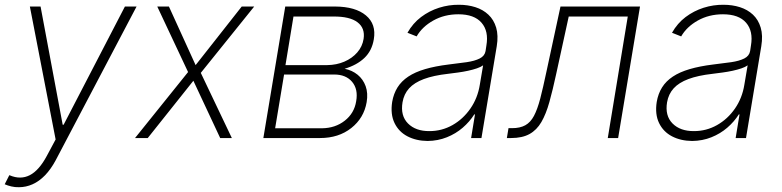

<svg xmlns="http://www.w3.org/2000/svg" viewBox="-41 -573 3245 797"><path d="M37.6 204.1Q21.5 204.6 6.1 200.9Q-9.3 197.3 -21.5 191.9L-2.4 154.3L-0.5 154.8Q44.4 173.8 82.8 154.1Q121.1 134.3 153.3 74.2L189.9 5.9L83 -545.9H127.4L219.2 -55.2H223.1L477.5 -545.9H525.9L189.9 92.8Q169.9 129.9 145.8 154.8Q121.6 179.7 94.2 191.9Q66.9 204.1 37.6 204.1Z M660.2 -545.9 771 -302.7 962.4 -545.9H1014.2L792.5 -270.5L921.4 0H873L761.7 -237.8L572.3 0H519.5L739.7 -273.9L611.8 -545.9Z M1052.2 0 1143.1 -545.9H1350.1Q1434.6 -545.4 1478 -509Q1521.5 -472.7 1510.7 -409.7Q1502.9 -362.3 1471.7 -332.5Q1440.4 -302.7 1389.6 -287.6Q1420.9 -281.2 1443.6 -262.7Q1466.3 -244.1 1476.8 -215.3Q1487.3 -186.5 1481 -148.9Q1469.7 -83 1417.2 -41.5Q1364.7 0 1287.6 0ZM1101.1 -40.5H1294.9Q1350.6 -41 1390.1 -72Q1429.7 -103 1437.5 -152.8Q1446.3 -202.6 1420.7 -233.2Q1395 -263.7 1346.2 -263.7H1138.2ZM1144 -302.7H1316.9Q1356 -303.2 1388.4 -317.1Q1420.9 -331.1 1442.1 -355.5Q1463.4 -379.9 1468.3 -411.6Q1475.1 -456.1 1443.1 -480.5Q1411.1 -504.9 1343.3 -504.4H1177.2Z M1733.9 12.2Q1686.5 11.7 1650.4 -7.1Q1614.3 -25.9 1596.7 -62.3Q1579.1 -98.6 1586.9 -149.9Q1592.8 -184.1 1609.1 -210.2Q1625.5 -236.3 1653.8 -255.1Q1682.1 -273.9 1723.6 -286.1Q1765.1 -298.3 1820.8 -305.2Q1862.8 -310.1 1896.2 -314.9Q1929.7 -319.8 1950.4 -330.3Q1971.2 -340.8 1974.6 -361.3L1978 -383.8Q1988.3 -443.4 1958 -478.5Q1927.7 -513.7 1861.8 -513.7Q1803.7 -513.7 1757.6 -487.8Q1711.4 -461.9 1688.5 -421.9L1650.4 -437Q1672.9 -476.6 1706.8 -502.2Q1740.7 -527.8 1781.5 -540.8Q1822.3 -553.7 1864.3 -553.2Q1900.9 -553.2 1932.4 -543.2Q1963.9 -533.2 1986.3 -512.2Q2008.8 -491.2 2018.6 -458.5Q2028.3 -425.8 2021 -380.9L1957.5 0H1914.6L1930.7 -98.1H1927.7Q1908.7 -67.9 1879.9 -43Q1851.1 -18.1 1814 -3.2Q1776.9 11.7 1733.9 12.2ZM1741.7 -28.8Q1793 -28.8 1837.2 -53.7Q1881.3 -78.6 1911.6 -122.3Q1941.9 -166 1950.7 -221.2L1964.4 -301.8Q1955.1 -294.9 1938.7 -289.3Q1922.4 -283.7 1902.1 -279.3Q1881.8 -274.9 1860.4 -272Q1838.9 -269 1818.8 -266.6Q1758.3 -259.8 1718.5 -244.9Q1678.7 -230 1657.2 -206.3Q1635.7 -182.6 1629.9 -148.4Q1620.6 -92.8 1652.6 -60.5Q1684.6 -28.3 1741.7 -28.8Z M2063 0 2069.8 -41H2084.5Q2117.7 -41 2139.4 -53Q2161.1 -64.9 2175.5 -92Q2189.9 -119.1 2201.7 -164.3Q2213.4 -209.5 2227.5 -276.4L2285.6 -545.9H2615.7L2524.9 0H2481.9L2564.9 -504.4H2319.8L2267.6 -265.1Q2253.4 -199.2 2239.5 -149.4Q2225.6 -99.6 2206.3 -66.4Q2187 -33.2 2157 -16.6Q2127 0 2080.6 0Z M2832 12.2Q2784.7 11.7 2748.5 -7.1Q2712.4 -25.9 2694.8 -62.3Q2677.2 -98.6 2685.1 -149.9Q2690.9 -184.1 2707.3 -210.2Q2723.6 -236.3 2752 -255.1Q2780.3 -273.9 2821.8 -286.1Q2863.3 -298.3 2918.9 -305.2Q2960.9 -310.1 2994.4 -314.9Q3027.8 -319.8 3048.6 -330.3Q3069.3 -340.8 3072.8 -361.3L3076.2 -383.8Q3086.4 -443.4 3056.2 -478.5Q3025.9 -513.7 2960 -513.7Q2901.9 -513.7 2855.7 -487.8Q2809.6 -461.9 2786.6 -421.9L2748.5 -437Q2771 -476.6 2804.9 -502.2Q2838.9 -527.8 2879.6 -540.8Q2920.4 -553.7 2962.4 -553.2Q2999 -553.2 3030.5 -543.2Q3062 -533.2 3084.5 -512.2Q3106.9 -491.2 3116.7 -458.5Q3126.5 -425.8 3119.1 -380.9L3055.7 0H3012.7L3028.8 -98.1H3025.9Q3006.8 -67.9 2978 -43Q2949.2 -18.1 2912.1 -3.2Q2875 11.7 2832 12.2ZM2839.8 -28.8Q2891.1 -28.8 2935.3 -53.7Q2979.5 -78.6 3009.8 -122.3Q3040 -166 3048.8 -221.2L3062.5 -301.8Q3053.2 -294.9 3036.9 -289.3Q3020.5 -283.7 3000.2 -279.3Q2980 -274.9 2958.5 -272Q2937 -269 2917 -266.6Q2856.4 -259.8 2816.7 -244.9Q2776.9 -230 2755.4 -206.3Q2733.9 -182.6 2728 -148.4Q2718.8 -92.8 2750.7 -60.5Q2782.7 -28.3 2839.8 -28.8Z"/></svg>

Font: Inter Tight ExtraLight
Style: Italic
Weight: 250
Italic angle: -9.39999°
Designer: Rasmus Andersson
Foundry: rsms
Version: Version 3.004